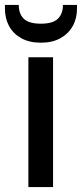

<svg xmlns="http://www.w3.org/2000/svg" viewBox="-45 -758 332 778"><path d="M70 0V-526H170V0ZM121 -585Q74 -585 41.5 -603Q9 -621 -8 -652Q-25 -683 -25 -723V-738H31Q31 -702 51.5 -682Q72 -662 121 -662Q169 -662 189.5 -682Q210 -702 210 -738H267V-723Q267 -683 249.5 -652Q232 -621 199.5 -603Q167 -585 121 -585Z"/></svg>

Font: DM Sans 9pt Medium
Style: Regular
Weight: 500
Version: Version 4.004;gftools[0.9.30]